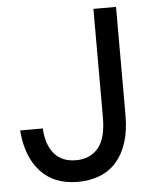

<svg xmlns="http://www.w3.org/2000/svg" viewBox="-52 -744 638 795"><g transform="rotate(-5 267.5 -346.0)"><path d="M240 8Q141 8 84.5 -54Q28 -116 20 -225H114Q118 -156 150 -119Q182 -82 240 -82Q298 -82 332 -121.5Q366 -161 366 -250V-700H460V-250Q460 -185 444.5 -137Q429 -89 400.5 -56.5Q372 -24 331 -8Q290 8 240 8Z"/></g></svg>

Font: PT Root UI Web Medium
Style: Regular
Weight: 500
Designer: Vitaly Kuzmin
Foundry: ParaType Ltd.
Version: Version 1.001W